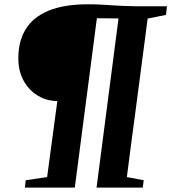

<svg xmlns="http://www.w3.org/2000/svg" viewBox="-20 -854 780 874"><path d="M93.5 0 97 -33.5 194.5 -48 241 -394Q194 -394 153.2 -418Q112.5 -442 88 -485.8Q63.5 -529.5 63.5 -589Q63.5 -668 98 -722.8Q132.5 -777.5 202.8 -806Q273 -834.5 380 -834.5Q410.5 -834.5 435.8 -833.2Q461 -832 485.5 -830.2Q510 -828.5 537.5 -827.2Q565 -826 600 -825.5H740L735.5 -786L652 -769.5Q646 -723 639.5 -673Q633 -623 626 -570.2Q619 -517.5 612 -463.5Q605 -409.5 597.8 -355.2Q590.5 -301 583.5 -248.2Q576.5 -195.5 570 -145Q563.5 -94.5 557.5 -48L634 -33.5L630 0H419.5L519.5 -770L421 -771L320.5 0Z"/></svg>

Font: Merriweather 60pt Black
Style: Italic
Weight: 900
Italic angle: -7.8°
Version: Version 2.101